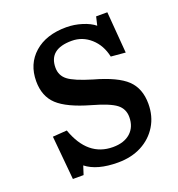

<svg xmlns="http://www.w3.org/2000/svg" viewBox="-103 -608 659 709"><g transform="rotate(-20 226.0 -253.5)"><path d="M65 14 49 -158 105 -162Q146 -46 245 -46Q289 -46 314 -68.5Q339 -91 339 -130Q339 -162 314.5 -181Q290 -200 222 -219Q134 -244 97.5 -278Q61 -312 61 -371Q61 -439 107.5 -480Q154 -521 233 -521Q264 -521 294.5 -511.5Q325 -502 343 -487L351 -521H395L408 -358L351 -363Q341 -410 309 -438.5Q277 -467 235 -467Q145 -467 145 -394Q145 -363 169 -344.5Q193 -326 260 -306Q350 -281 386 -246.5Q422 -212 422 -152Q422 -103 399 -65.5Q376 -28 336 -7Q296 14 243 14Q161 14 118 -20L107 14Z"/></g></svg>

Font: Text Regular
Style: Regular
Weight: 400
Designer: Latin by Veronika Burian and Jose Scaglione. Greek by Irene Vlachou. Cyrillic by Vera Evstafieva.
Foundry: TypeTogether
Version: Version 3.002